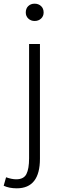

<svg xmlns="http://www.w3.org/2000/svg" viewBox="-96 -772 374 1043"><path d="M-5 251Q-46 251 -76 237L-63 191Q-32 202 -8 202Q33 202 47.5 173.5Q62 145 62 88V-533H121V90Q121 251 -5 251ZM92 -658Q72 -658 58 -671Q44 -684 44 -704Q44 -726 57.5 -739Q71 -752 92 -752Q113 -752 127 -739Q141 -726 141 -704Q141 -684 127 -671Q113 -658 92 -658Z"/></svg>

Font: NotoSansHansLight
Style: Regular
Weight: 300
Designer: Ryoko NISHIZUKA  (kana & ideographs); Paul D. Hunt (Latin, Greek & Cyrillic); Wenlong ZHANG  (bopomofo); Sandoll Communi
Foundry: Adobe Systems Incorporated
Version: Version 1.00;December 8, 2021;FontCreator 13.0.0.2675 64-bit